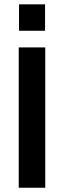

<svg xmlns="http://www.w3.org/2000/svg" viewBox="-20 -883 301 903"><path d="M68.1 0V-660H192.8V0ZM69.5 -738.3V-862.6H191.9V-738.3Z"/></svg>

Font: Panamera Thin
Style: Regular
Weight: 100
Designer: Bastien Sozeau
Foundry: NBR — Bastien Sozeau
Version: Version 3.003;gftools[0.9.33]